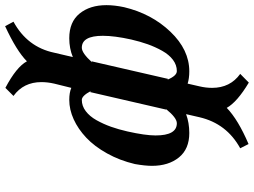

<svg xmlns="http://www.w3.org/2000/svg" viewBox="-138 -590 968 731"><g transform="rotate(-90 345.5 -225.0)"><path d="M241.2 -35.2Q262.2 -35.2 295.9 -77.1L293 -75.2L359.9 -365.2L363.8 -362.8Q345.7 -397 330.1 -397Q307.1 -397 287.4 -382.1Q267.6 -367.2 252.9 -341.1Q238.3 -314.9 228 -286.1Q217.8 -257.3 210 -223.1Q194.8 -155.3 194.8 -116.2Q194.8 -35.2 241.2 -35.2ZM528.8 -397Q508.3 -397 473.1 -357.9L477.1 -359.9L410.2 -68.8L407.2 -70.8Q421.9 -35.2 439.9 -35.2Q462.9 -35.2 482.7 -50Q502.4 -64.9 517.1 -91.1Q531.7 -117.2 542 -146Q552.2 -174.8 560.1 -209Q574.2 -272.5 574.2 -316.9Q574.2 -397 528.8 -397ZM381.8 50.8Q376 75.2 376 99.1Q376 168 429.2 206.1L396 238.8Q321.8 194.3 299.8 154.8Q254.9 198.2 162.1 237.8L146 206.1Q240.2 154.3 264.2 50.8L275.9 0Q243.2 12.2 204.1 12.2Q143.1 12.2 111.1 -27.3Q79.1 -66.9 79.1 -129.9Q79.1 -156.2 85.9 -194.8Q99.6 -252.9 126.5 -301Q153.3 -349.1 186.3 -380.1Q219.2 -411.1 256.3 -428Q293.5 -444.8 330.1 -444.8Q357.9 -444.8 376 -437L392.1 -502Q397.9 -527.3 397.9 -550.8Q397.9 -619.1 345.2 -657.2L376 -688Q455.6 -646 477.1 -606Q516.6 -645.5 610.8 -689L627.9 -657.2Q531.2 -604.5 509.8 -502L493.2 -431.2Q526.4 -444.8 564.9 -444.8Q627 -444.8 658.9 -405.5Q690.9 -366.2 690.9 -303.2Q690.9 -272.5 683.1 -235.8Q658.2 -131.3 589.6 -59.6Q521 12.2 439 12.2Q412.1 12.2 392.1 5.9Z"/></g></svg>

Font: Linux Libertine G
Style: Bold Italic
Weight: 700
Italic angle: -11.5°
Designer: Philipp H. Poll
Foundry: Philipp H. Poll
Version: Version 4.1.0